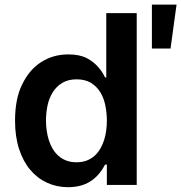

<svg xmlns="http://www.w3.org/2000/svg" viewBox="-20 -783 768 813"><path d="M43.7 -272Q43.7 -365.1 73.9 -425.4Q104 -488.3 154.8 -520.4Q205.6 -552.6 268.8 -552.6Q293.3 -552.6 312.7 -548.7Q332 -544.7 348 -536.6Q362.9 -528.8 375.2 -518.8Q387.4 -508.9 396.8 -498Q406.2 -487.2 413.2 -476.2Q420.1 -465.2 424.7 -455.3H430V-727.3H558.9V0H432.5V-85.9H424.7Q400.2 -38.4 361.7 -14.4Q323.2 9.6 268.5 9.6Q220.5 9.6 179.3 -9.2Q138.1 -28.1 108 -63.9Q77.8 -99.8 60.7 -152.3Q43.7 -204.9 43.7 -272ZM304.3 -95.9Q328.8 -95.9 347.7 -103.3Q366.5 -110.8 380.7 -123.6Q394.9 -136.4 404.8 -153.6Q414.8 -170.8 421 -190.5Q427.2 -210.2 429.9 -231.4Q432.5 -252.5 432.5 -272.7Q432.5 -304.3 426.3 -335.4Q420.1 -366.5 405.4 -391.3Q390.6 -416.2 365.9 -431.6Q341.3 -447.1 304.3 -447.1Q267.8 -447.1 242.9 -431.6Q218 -416.2 202.8 -391.3Q187.5 -366.5 181.1 -335.4Q174.7 -304.3 174.7 -272.7Q174.7 -252.1 177.6 -231Q180.4 -209.9 186.6 -190.2Q192.8 -170.5 202.9 -153.2Q213.1 -136 227.5 -123.2Q241.8 -110.4 260.8 -103.2Q279.8 -95.9 304.3 -95.9ZM727.6 -763.5 702.1 -577.4H623.2V-763.5Z"/></svg>

Font: Inter P Semi Bold
Style: Regular
Weight: 600
Designer: Rasmus Andersson
Foundry: rsms
Version: Version 3.018;git-588b23468